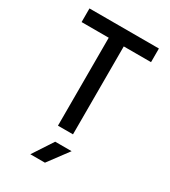

<svg xmlns="http://www.w3.org/2000/svg" viewBox="-230 -842 1059 1195"><g transform="rotate(30 300.0 -245.0)"><path d="M246 0V-632H51V-730H550V-632H354V0ZM186 240 281 95H399L291 240Z"/></g></svg>

Font: JetBrains Mono NL SemiBold
Style: Regular
Weight: 600
Designer: Philipp Nurullin, Konstantin Bulenkov
Foundry: JetBrains
Version: Version 2.304; ttfautohint (v1.8.4.7-5d5b)